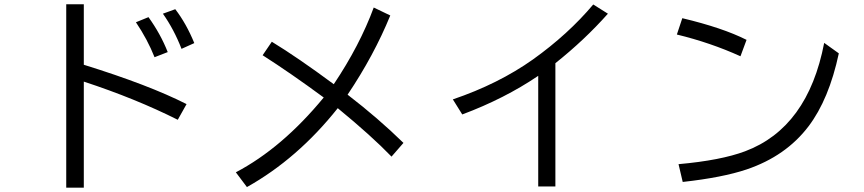

<svg xmlns="http://www.w3.org/2000/svg" viewBox="-20 -831 4034 896"><path d="M289.1 -811H371.1V-528.8Q675.8 -434.1 850.6 -345.2L809.6 -272Q613.3 -370.6 371.1 -450.2V44.9H289.1ZM701.2 -564Q668.9 -646 614.3 -727.1L672.9 -751Q729.5 -672.4 762.7 -587.9ZM827.1 -603Q792 -693.8 740.2 -767.1L797.9 -788.1Q849.6 -720.7 886.7 -629.9Z M1248.5 -636.2Q1368.7 -563 1537.6 -438Q1658.7 -618.7 1724.1 -795.9L1801.3 -758.8Q1725.1 -572.3 1602.1 -389.2Q1745.6 -278.8 1862.8 -164.1L1807.1 -100.1Q1714.4 -196.3 1556.2 -326.2Q1368.7 -90.3 1132.3 42L1080.6 -26.9Q1296.4 -140.1 1490.7 -376Q1336.4 -489.7 1205.6 -573.2Z M2491.7 39.1V-477.1Q2334.5 -370.6 2137.2 -296.9L2093.3 -367.2Q2306.2 -439.5 2467.3 -553.7Q2631.3 -670.9 2748.5 -810.1L2816.9 -767.1Q2708.5 -645 2571.8 -536.1V39.1Z M3435.5 -568.4Q3295.9 -631.8 3138.7 -669.9L3164.1 -746.1Q3352.5 -701.2 3463.9 -645ZM3146.5 -64.9Q3343.8 -82.5 3457 -125Q3750 -234.9 3826.2 -630.9L3894.5 -582Q3848.6 -367.2 3752.9 -241.2Q3647.5 -102.5 3464.8 -40.5Q3351.6 -2.4 3166 18.1Z"/></svg>

Font: UDEV Gothic 35
Style: Regular
Weight: 400
Version: v2.1.0; ttfautohint (v1.8.4.7-5d5b-dirty) -l 6 -r 45 -G 200 